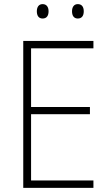

<svg xmlns="http://www.w3.org/2000/svg" viewBox="-20 -913 530 933"><path d="M159 -858C159 -837 168 -823 187 -823C207 -823 216 -837 216 -858C216 -878 207 -893 187 -893C168 -893 159 -878 159 -858ZM330 -858C330 -837 339 -823 358 -823C378 -823 387 -837 387 -858C387 -879 378 -893 358 -893C339 -893 330 -878 330 -858ZM434 0V-36H131V-358H417V-393H131V-678H434V-714H93V0Z"/></svg>

Font: Noto Sans Myanmar UI SemiCondensed ExtraLight
Style: Regular
Weight: 200
Width: 4
Designer: Monotype Design Team
Foundry: Monotype Imaging Inc.
Version: Version 2.103